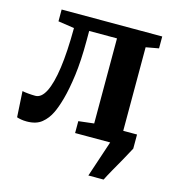

<svg xmlns="http://www.w3.org/2000/svg" viewBox="-109 -647 840 920"><g transform="rotate(15 311.0 -187.5)"><path d="M413 180 473 0 466.5 -70H587.5V0Q572.5 29 553.8 62Q535 95 517.5 126Q500 157 488.5 180ZM60 6.5Q44.5 6.5 32 4.2Q19.5 2 11 -1L3.5 -129Q14 -126.5 33 -124.8Q52 -123 68.5 -123Q98.5 -123 119.5 -164.5Q140.5 -206 151.8 -286.2Q163 -366.5 163.5 -484.5L83.5 -496.5V-555H582.5V-496L519 -484.5V-68L584.5 -59V0H299V-59L375.5 -68V-490H237.5V-441.5Q237.5 -341.5 227.8 -268.8Q218 -196 204.5 -147.5Q191 -99 177.5 -72Q161.5 -38 134.2 -15.8Q107 6.5 60 6.5Z"/></g></svg>

Font: Merriweather 20pt
Style: Bold
Weight: 700
Version: Version 2.100